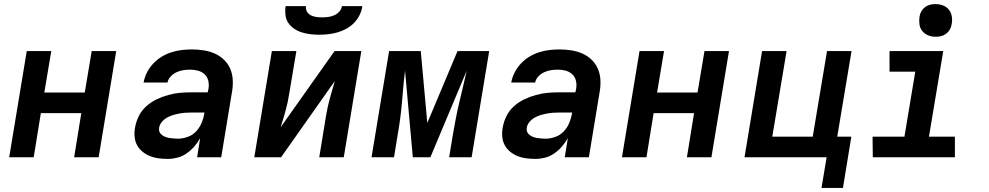

<svg xmlns="http://www.w3.org/2000/svg" viewBox="-20 -770 4840 940"><path d="M25 0 111 -520H231L197 -317H395L429 -520H549L463 0H343L378 -216H180L145 0Z M801 8Q778 8 755.5 5Q733 2 713.5 -6Q694 -14 677.5 -27.5Q661 -41 651 -59.5Q641 -78 639 -100.5Q637 -123 641 -145Q646 -174 659.5 -201.5Q673 -229 696.5 -250Q720 -271 747.5 -284Q775 -297 804 -305Q833 -313 861 -315.5Q889 -318 918 -318H997L1001 -337Q1004 -357 999.5 -375.5Q995 -394 981.5 -406.5Q968 -419 949.5 -424Q931 -429 911 -429Q895 -429 878 -426.5Q861 -424 844.5 -416.5Q828 -409 815.5 -395.5Q803 -382 800 -366H683Q687 -390 699 -414Q711 -438 729.5 -458Q748 -478 771 -492Q794 -506 819 -514Q844 -522 869 -525Q894 -528 919 -528Q948 -528 977 -523.5Q1006 -519 1031 -508Q1056 -497 1076 -478Q1096 -459 1107 -433.5Q1118 -408 1119.5 -379Q1121 -350 1116 -321L1063 0H945L960 -94Q948 -72 931 -52.5Q914 -33 893 -18.5Q872 -4 848 2Q824 8 801 8ZM851 -91Q874 -91 898 -99.5Q922 -108 939 -125.5Q956 -143 966 -166Q976 -189 980 -212L981 -219H918Q903 -219 888 -218Q873 -217 857.5 -214Q842 -211 826.5 -206.5Q811 -202 796.5 -193.5Q782 -185 771.5 -172Q761 -159 759 -144Q757 -133 761 -124Q765 -115 773 -109Q781 -103 790.5 -99.5Q800 -96 809.5 -94.5Q819 -93 830 -92Q841 -91 851 -91Z M1225 0 1311 -520H1431L1396 -312Q1390 -271 1378.5 -229.5Q1367 -188 1354 -147L1618 -520H1749L1663 0H1543L1577 -208Q1584 -249 1595.5 -290.5Q1607 -332 1619 -373L1356 0ZM1543 -600Q1521 -600 1499.5 -602.5Q1478 -605 1457.5 -611.5Q1437 -618 1420 -629.5Q1403 -641 1391.5 -658Q1380 -675 1377.5 -696.5Q1375 -718 1378 -740H1478Q1476 -725 1483 -713Q1490 -701 1502 -695Q1514 -689 1528 -687Q1542 -685 1557 -685Q1572 -685 1587 -687Q1602 -689 1616 -695Q1630 -701 1641 -713Q1652 -725 1654 -740H1754Q1751 -718 1740.5 -696.5Q1730 -675 1713.5 -658Q1697 -641 1676 -629.5Q1655 -618 1632.5 -611.5Q1610 -605 1587.5 -602.5Q1565 -600 1543 -600Z M1799 0 1885 -520H2040L2072 -168L2220 -520H2375L2289 0H2179L2196 -104Q2203 -144 2210.5 -184Q2218 -224 2227.5 -264Q2237 -304 2246.5 -344Q2256 -384 2265 -424L2087 0H2001L1963 -424Q1958 -384 1954.5 -344Q1951 -304 1947.5 -264Q1944 -224 1938.5 -184Q1933 -144 1926 -104L1909 0Z M2601 8Q2578 8 2555.5 5Q2533 2 2513.5 -6Q2494 -14 2477.5 -27.5Q2461 -41 2451 -59.5Q2441 -78 2439 -100.5Q2437 -123 2441 -145Q2446 -174 2459.5 -201.5Q2473 -229 2496.5 -250Q2520 -271 2547.5 -284Q2575 -297 2604 -305Q2633 -313 2661 -315.5Q2689 -318 2718 -318H2797L2801 -337Q2804 -357 2799.5 -375.5Q2795 -394 2781.5 -406.5Q2768 -419 2749.5 -424Q2731 -429 2711 -429Q2695 -429 2678 -426.5Q2661 -424 2644.5 -416.5Q2628 -409 2615.5 -395.5Q2603 -382 2600 -366H2483Q2487 -390 2499 -414Q2511 -438 2529.5 -458Q2548 -478 2571 -492Q2594 -506 2619 -514Q2644 -522 2669 -525Q2694 -528 2719 -528Q2748 -528 2777 -523.5Q2806 -519 2831 -508Q2856 -497 2876 -478Q2896 -459 2907 -433.5Q2918 -408 2919.5 -379Q2921 -350 2916 -321L2863 0H2745L2760 -94Q2748 -72 2731 -52.5Q2714 -33 2693 -18.5Q2672 -4 2648 2Q2624 8 2601 8ZM2651 -91Q2674 -91 2698 -99.5Q2722 -108 2739 -125.5Q2756 -143 2766 -166Q2776 -189 2780 -212L2781 -219H2718Q2703 -219 2688 -218Q2673 -217 2657.5 -214Q2642 -211 2626.5 -206.5Q2611 -202 2596.5 -193.5Q2582 -185 2571.5 -172Q2561 -159 2559 -144Q2557 -133 2561 -124Q2565 -115 2573 -109Q2581 -103 2590.5 -99.5Q2600 -96 2609.5 -94.5Q2619 -93 2630 -92Q2641 -91 2651 -91Z M3025 0 3111 -520H3231L3197 -317H3395L3429 -520H3549L3463 0H3343L3378 -216H3180L3145 0Z M4107 150H4002L4027 0H3625L3711 -520H3831L3761 -101H3959L4029 -520H4149L4079 -101H4148Z M4655 0H4253L4252 -101H4408L4461 -419H4335V-520H4598L4528 -101H4655ZM4560 -590Q4541 -590 4524 -597Q4507 -604 4495.5 -618Q4484 -632 4481.5 -651Q4479 -670 4482 -689Q4484 -703 4491 -715Q4498 -727 4509.5 -735.5Q4521 -744 4534 -747Q4547 -750 4561 -750Q4580 -750 4597.5 -743Q4615 -736 4626 -722Q4637 -708 4640 -689Q4643 -670 4639 -651Q4637 -637 4630 -625Q4623 -613 4611.5 -604.5Q4600 -596 4587 -593Q4574 -590 4560 -590Z"/></svg>

Font: Iosevka Extended Oblique
Style: Bold
Weight: 700
Width: 7
Italic angle: -9°
Monospace: yes
Designer: Belleve Invis
Foundry: Belleve Invis
Version: Version 32.5.0; ttfautohint (v1.8.4)